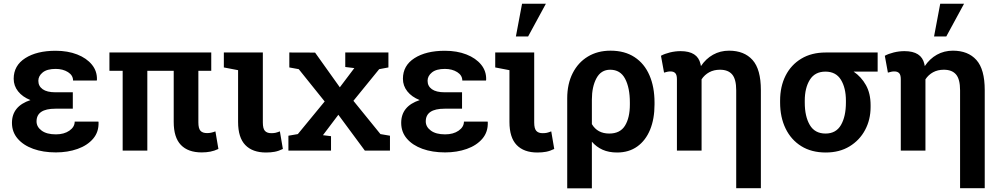

<svg xmlns="http://www.w3.org/2000/svg" viewBox="-20 -811 5391 1034"><path d="M280.8 9.8Q211.9 9.8 158.7 -9.5Q105.5 -28.8 75 -64.5Q44.4 -100.1 44.4 -149.4Q44.4 -239.3 144 -272Q101.1 -289.1 77.4 -319.1Q53.7 -349.1 53.7 -386.7Q53.7 -458 116 -497.8Q178.2 -537.6 279.8 -537.6Q344.7 -537.6 395.5 -517.8Q446.3 -498 475.1 -462.6Q503.9 -427.2 502 -380.4L501 -377.4H373.5Q373.5 -405.3 346.2 -422.6Q318.8 -439.9 279.8 -439.9Q233.4 -439.9 210 -420.9Q186.5 -401.9 186.5 -376Q186.5 -347.2 209.7 -330.6Q232.9 -314 278.3 -314H372.1V-225.6H278.3Q176.8 -225.6 176.8 -157.2Q176.8 -127.9 204.1 -107.7Q231.4 -87.4 280.8 -87.4Q325.2 -87.4 353.8 -107.4Q382.3 -127.4 382.3 -156.2H509.8L510.7 -153.3Q512.7 -100.6 481.7 -64.2Q450.7 -27.8 397.7 -9Q344.7 9.8 280.8 9.8Z M1066.4 9.8Q992.7 9.8 954.1 -30.5Q915.5 -70.8 915.5 -154.3V-429.7H773.4V0H640.6V-429.7H569.3V-528.3H1117.7V-429.7H1048.3V-151.9Q1048.3 -119.1 1059.6 -106.7Q1070.8 -94.2 1095.7 -94.2Q1116.7 -94.2 1140.1 -103.5L1156.2 -8.8Q1134.3 1.5 1112.8 5.6Q1091.3 9.8 1066.4 9.8Z M1412.6 10.3Q1339.8 10.3 1301 -30Q1262.2 -70.3 1262.2 -154.3V-433.1L1185.5 -447.8V-528.3H1395.5V-151.4Q1395.5 -118.7 1406.7 -106.2Q1418 -93.8 1440.4 -93.8Q1454.1 -93.8 1463.1 -95.7Q1472.2 -97.7 1487.3 -103.5L1503.4 -8.8Q1480.5 2.4 1459.7 6.3Q1439 10.3 1412.6 10.3Z M1533.2 0V-80.1L1584 -88.9L1728.5 -264.6L1588.9 -438.5L1538.1 -447.8V-528.3L1676.8 -527.8L1810.1 -340.8L1888.2 -444.3L1839.4 -450.2V-528.3H2071.8V-447.8L2022 -438.5L1883.3 -268.1L2028.8 -88.9L2080.1 -80.1V0H1944.8L1802.2 -192.9L1719.2 -83L1762.7 -77.6V0Z M2377 9.8Q2308.1 9.8 2254.9 -9.5Q2201.7 -28.8 2171.1 -64.5Q2140.6 -100.1 2140.6 -149.4Q2140.6 -239.3 2240.2 -272Q2197.3 -289.1 2173.6 -319.1Q2149.9 -349.1 2149.9 -386.7Q2149.9 -458 2212.2 -497.8Q2274.4 -537.6 2376 -537.6Q2440.9 -537.6 2491.7 -517.8Q2542.5 -498 2571.3 -462.6Q2600.1 -427.2 2598.1 -380.4L2597.2 -377.4H2469.7Q2469.7 -405.3 2442.4 -422.6Q2415 -439.9 2376 -439.9Q2329.6 -439.9 2306.2 -420.9Q2282.7 -401.9 2282.7 -376Q2282.7 -347.2 2305.9 -330.6Q2329.1 -314 2374.5 -314H2468.3V-225.6H2374.5Q2272.9 -225.6 2272.9 -157.2Q2272.9 -127.9 2300.3 -107.7Q2327.6 -87.4 2377 -87.4Q2421.4 -87.4 2450 -107.4Q2478.5 -127.4 2478.5 -156.2H2606L2606.9 -153.3Q2608.9 -100.6 2577.9 -64.2Q2546.9 -27.8 2493.9 -9Q2440.9 9.8 2377 9.8Z M2874 10.3Q2801.3 10.3 2762.5 -30Q2723.6 -70.3 2723.6 -154.3V-433.1L2647 -447.8V-528.3H2856.9V-151.4Q2856.9 -118.7 2868.2 -106.2Q2879.4 -93.8 2901.9 -93.8Q2915.5 -93.8 2924.6 -95.7Q2933.6 -97.7 2948.7 -103.5L2964.8 -8.8Q2941.9 2.4 2921.1 6.3Q2900.4 10.3 2874 10.3ZM2758.3 -614.7 2791.5 -791H2919.9L2824.2 -614.7Z M3034.7 203.1V-281.7Q3034.7 -358.9 3064 -416.7Q3093.3 -474.6 3145.8 -506.3Q3198.2 -538.1 3268.1 -538.1Q3344.2 -538.1 3397.2 -503.4Q3450.2 -468.8 3477.5 -405.8Q3504.9 -342.8 3504.9 -258.8V-248.5Q3504.9 -170.9 3481 -112.5Q3457 -54.2 3411.9 -22Q3366.7 10.3 3303.2 10.3Q3258.8 10.3 3225.3 -4.6Q3191.9 -19.5 3167.5 -47.9V203.1ZM3261.2 -91.8Q3319.8 -91.8 3345.9 -134.3Q3372.1 -176.8 3372.1 -248.5V-258.8Q3372.1 -338.4 3346.4 -387Q3320.8 -435.5 3266.1 -435.5Q3216.8 -435.5 3192.1 -389.6Q3167.5 -343.8 3167.5 -274.4V-142.6Q3197.3 -91.8 3261.2 -91.8Z M3944.8 202.6V-324.7Q3944.8 -384.3 3923.1 -409.9Q3901.4 -435.5 3857.4 -435.5Q3824.7 -435.5 3799.6 -421.9Q3774.4 -408.2 3758.3 -383.8V0H3625.5V-384.8Q3625.5 -407.7 3616.7 -417Q3607.9 -426.3 3590.8 -426.3Q3581.5 -426.3 3574.2 -424.6Q3566.9 -422.9 3556.2 -419.9L3539.6 -510.7Q3559.1 -521.5 3587.9 -528.6Q3616.7 -535.6 3645.5 -535.6Q3736.8 -535.6 3752.4 -466.8Q3752.9 -463.9 3753.7 -460.7Q3754.4 -457.5 3754.9 -455.1Q3781.2 -494.6 3820.1 -516.4Q3858.9 -538.1 3906.2 -538.1Q3987.8 -538.1 4032.7 -488Q4077.6 -438 4077.6 -325.7V202.6Z M4427.2 10.3Q4350.1 10.3 4295.2 -23.9Q4240.2 -58.1 4210.7 -118.9Q4181.2 -179.7 4181.2 -258.8V-269Q4181.2 -345.2 4210.7 -403.6Q4240.2 -461.9 4295.4 -495.1Q4350.6 -528.3 4427.2 -528.3H4706.5V-425.3H4577.1Q4618.2 -397.5 4643.3 -352.8Q4668.5 -308.1 4668.5 -244.6V-234.4Q4668.5 -166.5 4638.9 -111.1Q4609.4 -55.7 4555.2 -22.7Q4501 10.3 4427.2 10.3ZM4425.8 -91.8Q4482.4 -91.8 4509 -137.9Q4535.6 -184.1 4535.6 -258.8V-269Q4535.6 -337.4 4508.8 -381.3Q4481.9 -425.3 4425.3 -425.3Q4368.7 -425.3 4341.3 -381.3Q4314 -337.4 4314 -269V-258.8Q4314 -184.1 4341.1 -137.9Q4368.2 -91.8 4425.8 -91.8Z M5150.4 202.6V-324.7Q5150.4 -384.3 5128.7 -409.9Q5106.9 -435.5 5063 -435.5Q5030.3 -435.5 5005.1 -421.9Q4980 -408.2 4963.9 -383.8V0H4831.1V-384.8Q4831.1 -407.7 4822.3 -417Q4813.5 -426.3 4796.4 -426.3Q4787.1 -426.3 4779.8 -424.6Q4772.5 -422.9 4761.7 -419.9L4745.1 -510.7Q4764.6 -521.5 4793.5 -528.6Q4822.3 -535.6 4851.1 -535.6Q4942.4 -535.6 4958 -466.8Q4958.5 -463.9 4959.2 -460.7Q4960 -457.5 4960.4 -455.1Q4986.8 -494.6 5025.6 -516.4Q5064.5 -538.1 5111.8 -538.1Q5193.4 -538.1 5238.3 -488Q5283.2 -438 5283.2 -325.7V202.6ZM5010.3 -614.7 5043.5 -791H5171.9L5076.2 -614.7Z"/></svg>

Font: Roboto Slab SemiBold
Style: Regular
Weight: 600
Designer: Google
Version: Version 2.001; ttfautohint (v1.8.3)